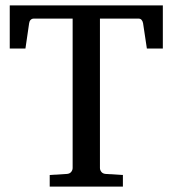

<svg xmlns="http://www.w3.org/2000/svg" viewBox="-20 -691 639 711"><path d="M523.9 -511.2 509.8 -605Q508.3 -612.8 504.2 -617.4Q500 -622.1 493.2 -622.1H350.1V-68.8Q350.1 -61.5 355.2 -54.7Q360.4 -47.9 371.1 -46.9L435.1 -43V0H164.1V-43L228 -46.9Q238.8 -47.9 243.9 -54.7Q249 -61.5 249 -68.8V-622.1H105Q98.1 -622.1 93.5 -617.4Q88.9 -612.8 87.9 -605L74.2 -511.2H16.1V-670.9H583V-511.2Z"/></svg>

Font: BabelStone Ogham Bound
Style: Italic
Weight: 400
Italic angle: -30°
Designer: Andrew West
Foundry: BabelStone
Version: Version 2.02 March 14, 2022